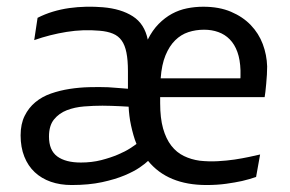

<svg xmlns="http://www.w3.org/2000/svg" viewBox="-20 -525 845 559"><path d="M725.6 -9.8Q707.5 -3.4 684.6 2Q665 6.3 638.7 10Q612.3 13.7 581.1 13.7Q468.3 13.7 411.1 -56.6Q403.8 -49.3 387 -37.6Q370.1 -25.9 342.8 -14.4Q315.4 -2.9 277.1 5.4Q238.8 13.7 188.5 13.7Q155.3 13.7 127.9 4.2Q100.6 -5.4 81.1 -23.7Q61.5 -42 50.8 -69.1Q40 -96.2 40 -130.9Q40 -164.1 51.8 -187.7Q63.5 -211.4 83 -227.5Q102.5 -243.7 128.4 -252.7Q154.3 -261.7 182.6 -266.1Q210.9 -270.5 240 -271.2Q269 -272 294.9 -271Q305.2 -270 315.4 -269.5Q325.7 -269 334 -268.1Q343.3 -267.1 352.5 -266.6V-317.9Q352.5 -350.1 348.1 -371.8Q343.8 -393.6 334.2 -407Q324.7 -420.4 308.8 -427Q293 -433.6 270.5 -435.5Q222.2 -439.9 173.8 -432.1Q125.5 -424.3 79.6 -408.2L89.4 -473.1Q110.4 -483.9 133.8 -491Q157.2 -498 181.6 -501.5Q206.1 -504.9 231 -505.4Q255.9 -505.9 279.3 -503.9Q332.5 -499.5 366.7 -477.5Q400.9 -455.6 410.2 -409.7Q423.8 -437 441.9 -455.3Q460 -473.6 480.7 -484.9Q501.5 -496.1 524.4 -500.7Q547.4 -505.4 571.8 -505.4Q618.2 -505.4 652.6 -490.7Q687 -476.1 710.2 -451.9Q733.4 -427.7 745.1 -396.5Q756.8 -365.2 757.8 -331.5Q757.8 -321.3 757.1 -307.9Q756.3 -294.4 755.1 -281.5Q753.9 -268.6 752.7 -257.8Q751.5 -247.1 750.5 -242.2H446.3V-224.6Q446.3 -181.2 454.8 -150.9Q463.4 -120.6 478.8 -100.8Q494.1 -81.1 515.4 -70.8Q536.6 -60.5 561.5 -57.1Q588.4 -54.2 614.3 -55.7Q640.1 -57.1 663.1 -60.5Q686 -64 705.1 -68.1Q724.1 -72.3 737.3 -75.2ZM278.3 -217.3Q252.4 -217.3 224.9 -215.1Q197.3 -212.9 174.6 -204.1Q151.9 -195.3 137.2 -177.2Q122.6 -159.2 122.6 -127.4Q122.6 -87.4 146.7 -69.6Q170.9 -51.8 215.3 -51.8Q247.1 -51.8 274.7 -58.8Q302.2 -65.9 323.5 -75Q344.7 -84 358.6 -93Q372.6 -102.1 377.4 -106Q372.6 -117.2 368.7 -131.1Q364.7 -145 361.6 -159.4Q358.4 -173.8 356.7 -188.2Q355 -202.6 354.5 -214.4Q341.8 -214.8 329.1 -215.8Q317.9 -216.3 304.4 -216.8Q291 -217.3 278.3 -217.3ZM574.2 -438.5Q549.8 -438.5 528.3 -431.4Q506.8 -424.3 490 -407.7Q473.1 -391.1 461.9 -364Q450.7 -336.9 447.8 -296.9H679.7Q680.2 -296.4 680.2 -304.4Q680.2 -312.5 680.2 -320.3Q679.2 -351.6 671.1 -373.8Q663.1 -396 648.9 -410.4Q634.8 -424.8 615.7 -431.6Q596.7 -438.5 574.2 -438.5Z"/></svg>

Font: Mako
Style: Regular
Weight: 400
Designer: vernon adams
Foundry: vernon adams
Version: Version 1.000